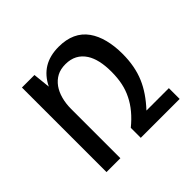

<svg xmlns="http://www.w3.org/2000/svg" viewBox="-138 -719 878 878"><g transform="rotate(-45 301.0 -280.0)"><path d="M178.7 0V-318.8Q178.7 -353 186.8 -382.8Q194.8 -412.6 210.4 -434.6Q227.1 -457.5 250 -469.7Q272.9 -481.9 305.2 -481.9Q369.1 -481.9 401.9 -431.2Q429.7 -387.7 429.7 -309.1Q429.7 -267.6 422.6 -234.6Q415.5 -201.7 400.9 -172.9Q372.6 -115.2 310.5 -64.5V0H562V-69.8H417Q471.7 -128.4 496.6 -187Q523.4 -249.5 523.4 -330.6Q523.4 -380.9 512.7 -423.1Q502 -465.3 480.5 -495.6Q434.6 -560.1 339.4 -560.1Q282.2 -560.1 242.4 -535.9Q202.6 -511.7 178.7 -462.9L169.9 -546.9H88.9V0Z"/></g></svg>

Font: Hack Dev
Style: Regular
Weight: 400
Designer: Christopher Simpkins
Foundry: Christopher Simpkins
Version: Version 2.0315